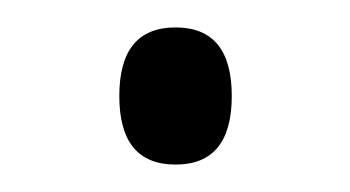

<svg xmlns="http://www.w3.org/2000/svg" viewBox="-20 -410 255 140"><path d="M67 -340Q67 -390 108 -390Q149 -390 149 -340Q149 -290 108 -290Q67 -290 67 -340Z"/></svg>

Font: Noto Sans Tamil Condensed Light
Style: Regular
Weight: 300
Width: 3
Designer: Jelle Bosma - Monotype Design Team
Foundry: Monotype Imaging Inc.
Version: Version 2.004; ttfautohint (v1.8.4.7-5d5b)